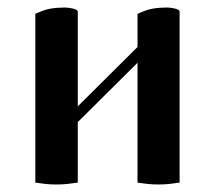

<svg xmlns="http://www.w3.org/2000/svg" viewBox="-20 -486 572 511"><path d="M74 0V-449Q97 -460 114.5 -463Q132 -466 152 -466Q163 -466 175 -463Q187 -460 187 -455V-203L346 -361V-449Q369 -460 386.5 -463Q404 -466 424 -466Q435 -466 446.5 -463Q458 -460 458 -455V0Q445 2 431.5 3.5Q418 5 402 5Q386 5 372.5 3.5Q359 2 346 0V-319L187 -161V0Q174 2 160 3.5Q146 5 130 5Q114 5 100.5 3.5Q87 2 74 0Z"/></svg>

Font: Monomakh
Style: Regular
Weight: 400
Version: Version 1.200; ttfautohint (v1.8.4.7-5d5b)